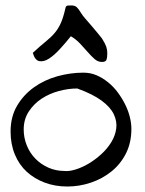

<svg xmlns="http://www.w3.org/2000/svg" viewBox="-20 -679 527 700"><path d="M18.6 -199.2Q18.6 -252.9 42 -293Q65.4 -333 103.5 -360.4Q141.6 -387.7 189 -400.9Q236.3 -414.1 284.2 -414.1Q309.6 -414.1 331.5 -404.8Q353.5 -395.5 373.5 -379.4Q393.6 -363.3 409.2 -342.3Q424.8 -321.3 436 -298.8Q447.3 -276.4 453.1 -253.4Q459 -230.5 459 -209Q459 -159.2 439.5 -120.1Q419.9 -81.1 386.7 -54.2Q353.5 -27.3 311.5 -13.2Q269.5 1 225.6 1Q180.7 1 143.1 -13.2Q105.5 -27.3 77.6 -52.7Q49.8 -78.1 34.2 -115.7Q18.6 -153.3 18.6 -199.2ZM66.4 -207Q66.4 -176.8 77.6 -148.9Q88.9 -121.1 108.9 -100.6Q128.9 -80.1 156.2 -67.9Q183.6 -55.7 214.8 -55.7Q231.4 -53.7 255.4 -61Q279.3 -68.4 303.2 -82.5Q327.1 -96.7 349.1 -116.7Q371.1 -136.7 385.7 -160.6Q400.4 -184.6 403.8 -210.4Q407.2 -236.3 395 -262.2Q382.8 -288.1 350.6 -312Q318.4 -335.9 261.7 -356.4Q229.5 -356.4 194.8 -347.2Q160.2 -337.9 131.8 -319.3Q103.5 -300.8 85 -272.5Q66.4 -244.1 66.4 -207ZM238.3 -546.9Q219.7 -523.4 198.7 -500.5Q177.7 -477.5 158.7 -465.3Q139.6 -453.1 123.5 -456.1Q107.4 -459 99.6 -486.3Q127 -511.7 146.5 -527.3Q166 -543 179.2 -558.6Q192.4 -574.2 201.7 -594.7Q210.9 -615.2 218.8 -650.4Q220.7 -658.2 227.1 -658.7Q233.4 -659.2 239.3 -659.2Q252.9 -659.2 259.8 -652.8Q266.6 -646.5 275.4 -631.8Q281.2 -622.1 292 -609.9Q302.7 -597.7 314 -584.5Q325.2 -571.3 335.4 -559.1Q345.7 -546.9 351.6 -539.1Q358.4 -528.3 361.8 -521.5Q365.2 -514.6 367.2 -509.3Q369.1 -503.9 370.1 -498Q371.1 -492.2 371.1 -482.4Q371.1 -468.8 368.2 -460.9Q365.2 -453.1 351.6 -453.1Q336.9 -453.1 324.7 -463.9Q312.5 -474.6 299.8 -489.3Q287.1 -503.9 272 -520Q256.8 -536.1 238.3 -546.9Z"/></svg>

Font: Indie Flower
Style: Regular
Weight: 400
Designer: Kimberly Geswein
Foundry: Kimberly Geswein
Version: Version 1.001 2010